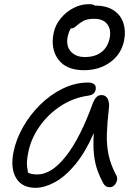

<svg xmlns="http://www.w3.org/2000/svg" viewBox="-20 -889 641 919"><path d="M150 10Q85 10 57 -37Q29 -84 45 -163Q57 -222 90 -280.5Q123 -339 172 -387.5Q221 -436 280.5 -465Q340 -494 403 -494Q421 -494 431 -485.5Q441 -477 438 -460Q433 -435 402 -431Q330 -421 269.5 -381Q209 -341 169 -283.5Q129 -226 116 -163Q110 -136 109 -114.5Q108 -93 114 -63Q129 -54 159 -54Q227 -54 296 -142Q365 -230 425 -397Q432 -414 441.5 -424Q451 -434 466 -434Q486 -434 495.5 -416Q505 -398 501 -368Q493 -300 491.5 -246.5Q490 -193 500 -146.5Q510 -100 536 -51Q543 -40 540 -26Q537 -12 527.5 -2.5Q518 7 506 7Q493 7 485.5 1.5Q478 -4 473 -14Q458 -42 446.5 -73.5Q435 -105 430 -148Q425 -191 429 -252Q387 -157 338.5 -99.5Q290 -42 241 -16Q192 10 150 10ZM382 -553Q297 -553 259 -604.5Q221 -656 237 -732Q245 -770 270.5 -801Q296 -832 331.5 -850.5Q367 -869 405 -869Q427 -869 435 -862H437Q490 -862 524 -839.5Q558 -817 570.5 -779Q583 -741 574 -695Q561 -630 508 -591.5Q455 -553 382 -553ZM304 -713Q295 -669 319 -642.5Q343 -616 386 -616Q435 -616 465.5 -639.5Q496 -663 505 -707Q513 -747 493.5 -773Q474 -799 431 -799Q396 -799 376.5 -787.5Q357 -776 345 -764.5Q333 -753 320 -753Q319 -753 319 -753Q309 -737 304 -713Z"/></svg>

Font: Shantell Sans Normal
Style: Italic
Weight: 300
Italic angle: -11.31°
Designer: Stephen Nixon, Anya Danilova, Shantell Martin
Foundry: Arrow Type
Version: Version 1.008;[a672d596b]